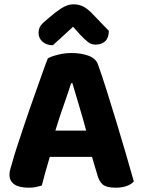

<svg xmlns="http://www.w3.org/2000/svg" viewBox="-20 -861 660 891"><path d="M319 -737Q296 -716 272 -693.5Q248 -671 225 -651Q197 -651 178 -667Q159 -683 159 -708Q159 -728 168.5 -741.5Q178 -755 202 -774L237 -803Q263 -823 282.5 -832Q302 -841 321 -841Q345 -841 364.5 -831.5Q384 -822 404 -802L485 -718Q485 -686 468.5 -670Q452 -654 423 -654Q404 -654 389 -665.5Q374 -677 351 -701ZM407 -133H211Q200 -97 190.5 -62Q181 -27 174 0Q161 4 147 7Q133 10 113 10Q69 10 46.5 -5.5Q24 -21 24 -50Q24 -64 28 -77Q32 -90 37 -107Q44 -134 57 -174Q70 -214 85.5 -260.5Q101 -307 118 -356Q135 -405 151 -449.5Q167 -494 180 -531Q193 -568 202 -590Q217 -599 248.5 -607Q280 -615 311 -615Q356 -615 390.5 -602.5Q425 -590 435 -561Q454 -508 476 -438Q498 -368 520.5 -294Q543 -220 564 -148Q585 -76 601 -19Q590 -6 568.5 2Q547 10 517 10Q474 10 456.5 -5Q439 -20 431 -52ZM310 -475Q296 -430 275.5 -372.5Q255 -315 237 -255H380Q363 -318 345.5 -375.5Q328 -433 316 -475Z"/></svg>

Font: Baloo Thambi 2
Style: Bold
Weight: 700
Designer: Aadarsh Rajan and Ek Type
Foundry: Ek Type
Version: Version 1.640;hotconv 1.0.111;makeotfexe 2.5.65597; ttfautoh